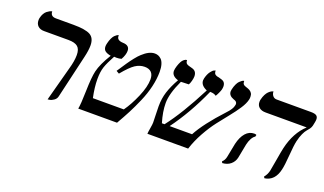

<svg xmlns="http://www.w3.org/2000/svg" viewBox="-61 -922 2190 1297"><g transform="rotate(20 1033.5 -273.5)"><path d="M314.9 12.2 380.9 -233.9Q397.9 -292.5 397.9 -335.9Q397.9 -377.9 377.2 -395.5Q356.4 -413.1 310.1 -413.1H134.8Q105.5 -413.1 89.8 -428.7Q74.2 -444.3 74.2 -469.2Q74.2 -480 76.2 -486.8Q80.1 -504.4 88.1 -518.1Q96.2 -531.7 105.2 -538.8Q114.3 -545.9 122.3 -550.3Q130.4 -554.7 135.7 -555.7L141.1 -557.1Q141.1 -521 181.2 -521H307.1Q393.1 -521 428 -501.5Q462.9 -481.9 462.9 -428.2Q462.9 -394 451.2 -344.2L378.9 -33.2Q375 -14.6 358.9 -3.2Q342.8 8.3 329.1 10.3Z M614.7 -410.2Q587.4 -415 573.5 -425.8Q559.6 -436.5 559.6 -459Q559.6 -467.3 563 -481Q567.9 -502.4 575.7 -518.6Q583.5 -534.7 590.8 -542Q598.1 -549.3 604.7 -553.7Q611.3 -558.1 615.7 -558.6L619.6 -559.1Q619.6 -558.1 619.1 -556.2Q618.7 -554.2 618.7 -553.2Q618.7 -522.5 663.6 -521Q710.9 -519.5 710.9 -480Q710.9 -451.2 690.9 -416Q674.8 -411.1 655.8 -411.1Q653.3 -411.1 647.5 -411.6Q641.6 -412.1 638.7 -412.1Q607.4 -354.5 595.7 -319.6Q584 -284.7 584 -231.9Q584 -173.3 599.6 -100.1H821.8Q858.9 -151.9 890.4 -225.6Q921.9 -299.3 921.9 -352.1Q921.9 -384.8 905.3 -401.9Q888.7 -418.9 856.9 -418.9Q821.8 -418.9 789.8 -397.7Q757.8 -376.5 708 -315.9L687 -328.1Q718.3 -375.5 733.2 -397.5Q748 -419.4 768.1 -444.8Q788.1 -470.2 803.7 -483.9Q850.1 -526.9 890.6 -526.9Q903.8 -526.9 915.3 -522.5Q926.8 -518.1 938 -507.3Q949.2 -496.6 956.1 -474.4Q962.9 -452.1 962.9 -420.9Q962.9 -370.1 949.7 -313.7Q936.5 -257.3 911.6 -200Q886.7 -142.6 863.8 -98.4Q840.8 -54.2 809.6 0H530.8Q537.6 -32.2 539.8 -130.6Q542 -229 552.7 -274.9Q565.4 -329.6 614.7 -410.2Z M1594.7 -452.1Q1587.9 -421.9 1563.5 -384.8Q1539.1 -347.7 1506.8 -307.9Q1474.6 -268.1 1440.4 -223.9Q1406.2 -179.7 1373.3 -120.4Q1340.3 -61 1320.8 0H1027.8Q1028.8 -15.6 1033.7 -43.7Q1038.6 -71.8 1038.6 -84Q1038.6 -94.2 1037.1 -138.2Q1035.6 -182.1 1035.6 -200.2Q1035.6 -256.8 1051 -304.9Q1066.4 -353 1098.6 -410.2Q1050.8 -424.8 1050.8 -460.9Q1050.8 -465.3 1052.7 -477.1Q1057.6 -499 1064.5 -515.1Q1071.3 -531.2 1077.4 -539.3Q1083.5 -547.4 1090.1 -552.2Q1096.7 -557.1 1100.3 -558.1Q1104 -559.1 1107.4 -559.1H1109.4Q1109.9 -541 1119.1 -533.9Q1128.4 -526.9 1158.7 -520Q1193.8 -511.2 1193.8 -472.2Q1193.8 -459 1188.5 -439Q1183.1 -418.9 1176.8 -409.2Q1162.1 -409.2 1145.3 -408.2Q1128.4 -407.2 1120.6 -407.2Q1072.8 -305.2 1072.8 -237.8Q1072.8 -175.8 1095.7 -100.1H1114.7Q1202.6 -212.9 1304.7 -412.1Q1257.8 -432.1 1257.8 -467.8Q1257.8 -473.1 1259.8 -482.9Q1267.6 -514.2 1281.5 -533.2Q1295.4 -552.2 1305.7 -555.7L1315.4 -559.1Q1314.9 -549.3 1317.4 -542.5Q1319.8 -535.6 1324.7 -532Q1329.6 -528.3 1333.5 -526.9Q1337.4 -525.4 1343.8 -523.9Q1348.6 -523.9 1350.6 -522.9Q1378.4 -516.1 1387.7 -508.8Q1401.4 -497.1 1401.4 -475.1Q1401.4 -465.3 1398.4 -452.1Q1395.5 -441.9 1387.5 -424.6Q1379.4 -407.2 1373.5 -398.9Q1357.9 -411.1 1329.6 -411.1Q1251 -234.9 1151.4 -100.1H1312.5Q1359.9 -189.5 1479.5 -318.8Q1515.1 -356 1519.5 -381.8Q1521.5 -387.7 1521.5 -392.1Q1521.5 -411.1 1497.1 -417.5Q1496.6 -417.5 1496.3 -417.7Q1496.1 -418 1495.6 -418Q1458.5 -431.6 1458.5 -461.9Q1458.5 -466.3 1460.4 -476.1Q1465.3 -498.5 1473.4 -515.4Q1481.4 -532.2 1489.5 -540Q1497.6 -547.9 1504.6 -552.7Q1511.7 -557.6 1516.1 -558.6L1520.5 -559.1V-554.2Q1520.5 -549.8 1521.5 -546.4Q1522.5 -543 1523.2 -540.5Q1523.9 -538.1 1526.6 -535.6Q1529.3 -533.2 1530.5 -532Q1531.7 -530.8 1535.6 -529.1Q1539.6 -527.3 1540.8 -526.9Q1542 -526.4 1546.6 -524.7Q1551.3 -522.9 1551.8 -522.9Q1552.7 -522.5 1557.9 -520.8Q1563 -519 1566.2 -517.6Q1569.3 -516.1 1574.5 -513.2Q1579.6 -510.3 1583 -506.8Q1586.4 -503.4 1589.8 -498.5Q1593.3 -493.7 1595 -486.8Q1596.7 -480 1596.7 -472.2Q1596.7 -459 1594.7 -452.1Z M1991.2 -295.9Q1983.9 -263.2 1978.5 -190.4Q1973.1 -117.7 1965.3 -85Q1945.8 2 1873.5 12.2L1867.2 2Q1885.3 -19 1892.6 -48.8Q1896.5 -66.9 1907.7 -133.5Q1918.9 -200.2 1924.3 -223.1Q1951.7 -341.3 2024.4 -408.2H1729.5Q1698.7 -408.2 1682.1 -422.6Q1665.5 -437 1665.5 -460.9Q1665.5 -473.1 1667.5 -479Q1672.4 -500 1680.7 -515.9Q1689 -531.7 1697.3 -539.8Q1705.6 -547.9 1713.1 -552.7Q1720.7 -557.6 1725.6 -558.6L1730.5 -560.1Q1730.5 -542 1741 -529.1Q1751.5 -516.1 1769.5 -516.1H2015.6Q2044.4 -516.1 2055.9 -507.8Q2067.4 -499.5 2067.4 -481.9Q2067.4 -471.2 2064.5 -458L2059.6 -434.1Q2056.6 -421.4 2048.1 -409.4Q2039.6 -397.5 2030.5 -387.7Q2021.5 -377.9 2010.3 -354Q1999 -330.1 1991.2 -295.9ZM1679.2 -159.2Q1676.8 -149.4 1669.4 -108.4Q1662.1 -67.4 1659.7 -58.1Q1652.8 -27.8 1629.4 -8.3Q1606 11.2 1570.3 13.2L1565.4 2Q1583 -11.7 1588.4 -41Q1590.3 -51.3 1598.1 -90.8Q1606 -130.4 1607.4 -138.2Q1619.6 -189.9 1645 -219Q1670.4 -248 1706.5 -248Q1717.3 -248 1722.7 -244.1L1719.2 -231Q1706.1 -223.6 1695.3 -203.9Q1684.6 -184.1 1679.2 -159.2Z"/></g></svg>

Font: Common Serif Medium
Style: Italic
Weight: 500
Italic angle: -12°
Designer: Philipp H. Poll, Khaled Hosny
Foundry: Stefan Peev, Context Ltd.
Version: Version 1.026